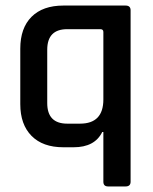

<svg xmlns="http://www.w3.org/2000/svg" viewBox="-20 -530 552 691"><path d="M352 -172V-415Q352 -425 341 -425H222Q150 -425 150 -351V-159Q150 -85 222 -85H268Q352 -85 352 -172ZM245 0H208Q134 0 93.5 -41Q53 -82 53 -155V-355Q53 -429 93.5 -469.5Q134 -510 208 -510H432Q450 -510 450 -493V124Q450 141 432 141H369Q352 141 352 124V-55H348Q321 0 245 0Z"/></svg>

Font: Rajdhani SemiBold
Style: Regular
Weight: 600
Designer: Satya Rajpurohit, Jyotish Sonowal
Foundry: Indian Type Foundry
Version: Version 1.201 February 1, 2022